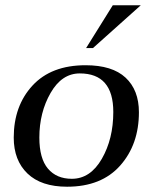

<svg xmlns="http://www.w3.org/2000/svg" viewBox="-20 -697 587 727"><path d="M407 -677H513L332 -515H306ZM129 -176Q129 -97 161.5 -58.5Q194 -20 252 -20Q322 -20 365.5 -95.5Q409 -171 409 -273Q409 -419 282 -419Q214 -419 171.5 -345Q129 -271 129 -176ZM234 10Q136 10 84 -40Q32 -90 32 -176Q32 -296 103 -373Q174 -450 304 -450Q405 -450 455.5 -403Q506 -356 506 -272Q506 -150 435 -70Q364 10 234 10Z"/></svg>

Font: Judson
Style: Italic
Weight: 400
Italic angle: -9.5°
Version: Version 20110429